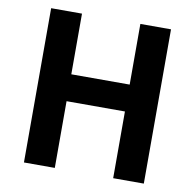

<svg xmlns="http://www.w3.org/2000/svg" viewBox="-82 -823 920 907"><g transform="rotate(10 378.5 -370.0)"><path d="M91 0H239V-320H519V0H666V-740H519V-449H239V-740H91Z"/></g></svg>

Font: Noto Sans Mono CJK JP Bold
Style: Regular
Weight: 700
Designer: Ryoko NISHIZUKA (kana & ideographs); Paul D. Hunt (Latin, Greek & Cyrillic); Wenlong ZHANG (bopomofo); Sandoll Communica
Foundry: Adobe Systems Incorporated
Version: Version 1.004;PS 1.004;hotconv 1.0.82;makeotf.lib2.5.63406